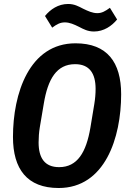

<svg xmlns="http://www.w3.org/2000/svg" viewBox="-20 -926 640 958"><path d="M272.7 12.1C503.9 12.1 584.5 -239 584.5 -455.6C584.5 -615.1 514.9 -709.9 356.9 -709.9C125.4 -709.9 44.7 -458.8 44.7 -242.5C44.7 -83.1 114.7 12.1 272.7 12.1ZM172.6 -215.2C172.6 -239.7 174.4 -264.6 178.6 -290.8L198.5 -408.7C218.8 -532.3 262.8 -605.8 354.8 -605.8C425.8 -605.8 457 -560.4 457 -482.6C457 -458.1 454.9 -433.6 450.6 -407.3L431.1 -289.4C410.2 -165.8 366.1 -92 274.9 -92C203.1 -92 172.6 -137.8 172.6 -215.2ZM204.5 -846.2 240.4 -788C263.8 -805.4 280.9 -814.3 303.3 -814.3C327.1 -814.3 349.1 -804.7 374.6 -791.9C396.7 -780.5 417.6 -768.8 448.9 -768.8C497.9 -768.8 537.6 -796.2 564.3 -828.8L528.4 -887.1C504.6 -869.7 487.9 -860.4 465.6 -860.4C441.8 -860.4 419.7 -870.4 394.2 -882.8C372.2 -894.2 351.2 -906.2 320 -906.2C270.6 -906.2 231.2 -879.3 204.5 -846.2Z"/></svg>

Font: Margiela Mono Italic SmBold It
Style: Regular
Weight: 600
Designer: Mike Abbink, Paul van der Laan, Pieter van Rosmalen
Foundry: Bold Monday
Version: Version 2.003 2021